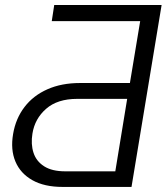

<svg xmlns="http://www.w3.org/2000/svg" viewBox="-20 -737 657 757"><path d="M498.5 0H227.1Q154.8 0 107.7 -26.6Q60.5 -53.2 40.8 -100.1Q21 -147 31.7 -209Q42 -270 76.7 -315.2Q111.3 -360.4 167 -385Q222.7 -409.7 295.4 -409.7H492.2L532.7 -653.8H184.1L193.8 -717.3H617.2ZM434.6 -61.5 481.4 -347.2H284.2Q206.5 -347.2 161.9 -308.1Q117.2 -269 107.9 -210.4Q101.1 -168.5 112.1 -134.8Q123 -101.1 154.1 -81.3Q185.1 -61.5 237.3 -61.5Z"/></svg>

Font: Inter Tight Light
Style: Italic
Weight: 300
Italic angle: -9.39999°
Designer: Rasmus Andersson
Foundry: rsms
Version: Version 3.004